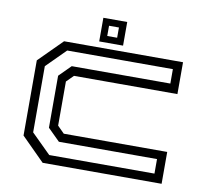

<svg xmlns="http://www.w3.org/2000/svg" viewBox="-76 -755 915 840"><g transform="rotate(10 382.0 -335.5)"><path d="M165.5 0 62.5 -103V-437L165.5 -540H694V-398.5H234.5L204 -368V-172L234.5 -141.5H694V0ZM188 -38.5H655.5V-103H219.5L166 -156V-387L217.5 -438.5H655.5V-502.5H186L101.5 -418V-124ZM317 -566V-671H423V-566ZM347.5 -595.5H391.5V-641H347.5Z"/></g></svg>

Font: Tourney Expanded
Style: Regular
Weight: 400
Width: 7
Designer: Tyler Finck
Foundry: Etcetera Type Co
Version: Version 1.010; ttfautohint (v1.8.3)